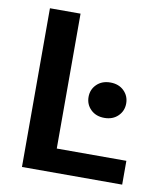

<svg xmlns="http://www.w3.org/2000/svg" viewBox="-80 -767 725 834"><g transform="rotate(10 283.0 -350.0)"><path d="M73 0V-700H208V-105H515V0ZM388 -272Q351 -272 328 -294.5Q305 -317 305 -350Q305 -383 328 -405.5Q351 -428 388 -428Q425 -428 448 -405.5Q471 -383 471 -350Q471 -317 448 -294.5Q425 -272 388 -272Z"/></g></svg>

Font: DM Sans 10pt
Style: Bold
Weight: 700
Version: Version 4.004;gftools[0.9.30]